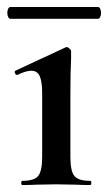

<svg xmlns="http://www.w3.org/2000/svg" viewBox="-20 -531 310 551"><path d="M44 -12Q78 -12 89.5 -26Q101 -40 101 -81V-263Q101 -297 94 -312.5Q87 -328 70 -328Q54 -328 30 -316H29Q25 -316 23 -321Q21 -326 24 -328L168 -395L171 -396Q175 -396 179.5 -391.5Q184 -387 184 -384V-363Q182 -321 182 -264V-81Q182 -40 193.5 -26Q205 -12 239 -12Q242 -12 242 -6Q242 0 239 0Q214 0 199 -1L141 -2L83 -1Q69 0 44 0Q41 0 41 -6Q41 -12 44 -12ZM1 -494Q1 -501 3.5 -506Q6 -511 10 -511H261Q265 -511 267.5 -506Q270 -501 270 -494Q270 -487 267.5 -482Q265 -477 261 -477H10Q6 -477 3.5 -482Q1 -487 1 -494Z"/></svg>

Font: Cormorant Infant SemiBold
Style: Regular
Weight: 600
Designer: Christian Thalmann (Catharsis Fonts)
Foundry: Catharsis Fonts
Version: Version 4.000